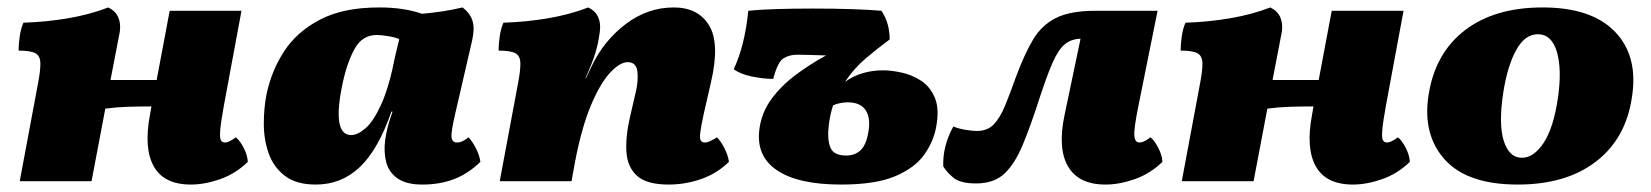

<svg xmlns="http://www.w3.org/2000/svg" viewBox="-20 -487 4438 516"><path d="M33 0 82 -262Q89 -298 88.5 -317.5Q88 -337 75 -344Q62 -351 30 -351Q30 -369 33 -389.5Q36 -410 43 -426Q105 -428 163.5 -438Q222 -448 271 -467Q291 -457 298 -440Q305 -423 302 -402L277 -272H401L436 -458H629L582 -205Q574 -161 572 -139Q570 -117 573.5 -110.5Q577 -104 585 -104Q595 -104 614 -118Q625 -109 635 -89.5Q645 -70 646 -52Q613 -20 571.5 -5.5Q530 9 493 9Q421 9 393.5 -39.5Q366 -88 383 -178L387 -201Q354 -201 323 -200Q292 -199 263 -195L226 0Z M1223 -467Q1244 -451 1250 -430.5Q1256 -410 1249 -379L1204 -184Q1192 -133 1193.5 -118.5Q1195 -104 1208 -104Q1215 -104 1222 -107Q1229 -110 1239 -118Q1249 -108 1259 -88.5Q1269 -69 1271 -52Q1238 -20 1200 -5.5Q1162 9 1115 9Q1072 9 1048.5 -7.5Q1025 -24 1018 -51Q1011 -78 1015 -110Q1018 -130 1022 -146Q1026 -162 1035 -187H1032Q996 -84 946.5 -37.5Q897 9 829 9Q776 9 745.5 -14.5Q715 -38 702 -75Q689 -112 689 -154Q689 -196 696 -232Q709 -296 743.5 -349Q778 -402 840.5 -434.5Q903 -467 999 -467Q1034 -467 1062.5 -462.5Q1091 -458 1114 -450Q1173 -455 1223 -467ZM901 -264Q871 -124 924 -124Q941 -124 962.5 -142.5Q984 -161 1005 -207.5Q1026 -254 1042 -336L1053 -382Q1041 -387 1022.5 -390Q1004 -393 993 -393Q954 -393 933.5 -356.5Q913 -320 901 -264Z M1323 0 1372 -262Q1379 -298 1378.5 -317.5Q1378 -337 1365 -344Q1352 -351 1320 -351Q1320 -369 1323 -389.5Q1326 -410 1333 -426Q1395 -428 1453.5 -438Q1512 -448 1561 -467Q1581 -457 1588 -440Q1595 -423 1592 -402Q1588 -370 1579.5 -343Q1571 -316 1554 -278V-275L1571 -311Q1604 -379 1662.5 -423Q1721 -467 1791 -467Q1856 -467 1885.5 -419Q1915 -371 1891 -267L1872 -184Q1864 -148 1862 -131Q1860 -114 1863.5 -109Q1867 -104 1874 -104Q1880 -104 1887 -107Q1894 -110 1907 -118Q1917 -108 1927 -88.5Q1937 -69 1939 -52Q1906 -20 1863.5 -5.5Q1821 9 1777 9Q1718 9 1692 -14.5Q1666 -38 1663.5 -79Q1661 -120 1673 -172L1688 -237Q1696 -269 1693 -294.5Q1690 -320 1667 -320Q1646 -320 1619.5 -291.5Q1593 -263 1568 -203.5Q1543 -144 1525 -50L1516 0Z M2240 9Q2125 9 2068 -29.5Q2011 -68 2021 -141Q2027 -185 2053 -220.5Q2079 -256 2117.5 -285Q2156 -314 2200 -338Q2143 -340 2122 -340Q2102 -340 2086 -330.5Q2070 -321 2058 -275Q2031 -275 2000 -281.5Q1969 -288 1952 -301Q1982 -366 1991 -458Q2017 -461 2063 -462.5Q2109 -464 2165 -464Q2221 -464 2268 -462.5Q2315 -461 2349 -458Q2371 -425 2371 -381Q2337 -356 2305.5 -329Q2274 -302 2251 -267Q2294 -298 2354 -298Q2375 -298 2403 -292Q2431 -286 2455.5 -270Q2480 -254 2492.5 -224Q2505 -194 2496 -146Q2489 -107 2464 -71.5Q2439 -36 2386 -13.5Q2333 9 2240 9ZM2207 -147Q2203 -113 2211.5 -91Q2220 -69 2254 -69Q2277 -69 2292 -82.5Q2307 -96 2313 -128Q2321 -168 2307 -190Q2293 -212 2258 -212Q2249 -212 2238.5 -210Q2228 -208 2219 -204Q2210 -177 2207 -147Z M2951 9Q2879 9 2850.5 -39.5Q2822 -88 2841 -178L2884 -383Q2858 -382 2841 -367.5Q2824 -353 2809 -319Q2794 -285 2775 -227Q2750 -149 2728.5 -97.5Q2707 -46 2679 -20Q2651 6 2603 6Q2560 6 2541.5 -10Q2523 -26 2515 -40Q2513 -94 2542 -147Q2557 -141 2575.5 -138Q2594 -135 2605 -135Q2634 -135 2651 -153Q2668 -171 2681.5 -204Q2695 -237 2711 -282Q2733 -341 2756 -380Q2779 -419 2817.5 -438.5Q2856 -458 2924 -458H3091L3040 -205Q3027 -141 3028.5 -122.5Q3030 -104 3042 -104Q3047 -104 3053.5 -106.5Q3060 -109 3072 -118Q3083 -109 3093 -89.5Q3103 -70 3104 -52Q3071 -20 3029.5 -5.5Q2988 9 2951 9Z M3156 0 3205 -262Q3212 -298 3211.5 -317.5Q3211 -337 3198 -344Q3185 -351 3153 -351Q3153 -369 3156 -389.5Q3159 -410 3166 -426Q3228 -428 3286.5 -438Q3345 -448 3394 -467Q3414 -457 3421 -440Q3428 -423 3425 -402L3400 -272H3524L3559 -458H3752L3705 -205Q3697 -161 3695 -139Q3693 -117 3696.5 -110.5Q3700 -104 3708 -104Q3718 -104 3737 -118Q3748 -109 3758 -89.5Q3768 -70 3769 -52Q3736 -20 3694.5 -5.5Q3653 9 3616 9Q3544 9 3516.5 -39.5Q3489 -88 3506 -178L3510 -201Q3477 -201 3446 -200Q3415 -199 3386 -195L3349 0Z M4059 9Q3924 9 3863.5 -57.5Q3803 -124 3819 -230Q3836 -343 3916 -405Q3996 -467 4126 -467Q4257 -467 4320 -402Q4383 -337 4366 -227Q4350 -115 4269.5 -53Q4189 9 4059 9ZM4070 -63Q4102 -63 4128.5 -103Q4155 -143 4167 -224Q4178 -301 4164 -348Q4150 -395 4113 -395Q4078 -395 4054.5 -352Q4031 -309 4020 -238Q4007 -153 4021.5 -108Q4036 -63 4070 -63Z"/></svg>

Font: Vollkorn Black
Style: Italic
Weight: 900
Italic angle: -11°
Designer: Friedrich Althausen
Foundry: Friedrich Althausen
Version: Version 5.000; ttfautohint (v1.8.3)